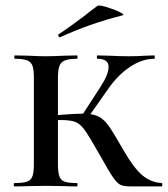

<svg xmlns="http://www.w3.org/2000/svg" viewBox="-20 -666 600 686"><path d="M558 0H447Q422 0 410.5 -5.5Q399 -11 384.5 -31.5Q370 -52 339 -108Q301 -175 284 -199.5Q267 -224 247.5 -231Q228 -238 187 -237V-81Q187 -51 192 -36.5Q197 -22 211 -17Q225 -12 255 -12Q257 -12 257 -6Q257 0 255 0Q225 0 209 -1L143 -2L81 -1Q63 0 32 0Q29 0 29 -6Q29 -12 32 -12Q62 -12 76.5 -17Q91 -22 96 -36.5Q101 -51 101 -81V-387Q101 -417 96 -431Q91 -445 76.5 -450.5Q62 -456 33 -456Q31 -456 31 -462Q31 -468 33 -468L81 -467Q121 -465 143 -465Q168 -465 210 -467L255 -468Q257 -468 257 -462Q257 -456 255 -456Q226 -456 211.5 -450Q197 -444 192 -429.5Q187 -415 187 -385V-255Q250 -260 277 -260L336 -351Q368 -399 368 -427Q368 -456 328 -456Q326 -456 326 -462Q326 -468 328 -468L370 -467Q410 -465 443 -465Q468 -465 500 -467L531 -468Q533 -468 533 -462Q533 -456 531 -456Q488 -456 444.5 -427Q401 -398 367 -349L303 -258Q327 -255 343.5 -242.5Q360 -230 375.5 -206Q391 -182 422 -128Q459 -64 489.5 -39Q520 -14 558 -12Q560 -12 560 -6Q560 0 558 0ZM194 -533Q190 -533 188.5 -537.5Q187 -542 190 -544Q223 -565 284 -611Q298 -623 328 -645Q333 -649 360 -641Q387 -633 407.5 -623Q428 -613 417 -611Q299 -581 195 -533Z"/></svg>

Font: Cormorant SC SemiBold
Style: Regular
Weight: 600
Designer: Christian Thalmann (Catharsis Fonts)
Version: Version 3.000